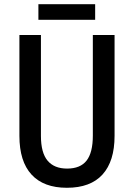

<svg xmlns="http://www.w3.org/2000/svg" viewBox="-20 -880 634 910"><path d="M523 -236Q523 -116 466 -53Q409 10 297 10Q187 10 129.5 -52.5Q72 -115 72 -236V-714H174V-236Q174 -156 205.5 -118.5Q237 -81 298 -81Q361 -81 390.5 -119Q420 -157 420 -237V-714H523ZM431 -860V-786H162V-860Z"/></svg>

Font: Noto Sans Hebrew Condensed Medium
Style: Regular
Weight: 500
Width: 3
Designer: Monotype Design Team
Foundry: Monotype Imaging Inc.
Version: Version 2.004; ttfautohint (v1.8.4.7-5d5b)